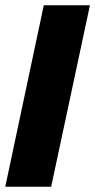

<svg xmlns="http://www.w3.org/2000/svg" viewBox="-21 -708 361 728"><path d="M-1 0 145 -688H320L173 0Z"/></svg>

Font: Saira SemiCondensed ExtraBold
Style: Italic
Weight: 800
Width: 4
Italic angle: -12°
Designer: Hector Gatti with collaboration of the Omnibus-Type team
Foundry: Omnibus-Type
Version: Version 1.101